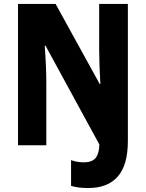

<svg xmlns="http://www.w3.org/2000/svg" viewBox="-20 -800 736 970"><path d="M425 150Q375 150 339 139V9Q353 14 369 17Q385 20 403 20Q446 20 463.5 -2.5Q481 -25 482 -70L210 -569H206Q210 -515 212 -466Q214 -417 214 -387V-66H71V-780H261L484 -375H487Q484 -426 482.5 -473Q481 -520 481 -550V-780H626V-88Q626 34 575 92Q524 150 425 150Z"/></svg>

Font: Noto Sans Malayalam UI Condensed ExtraBold
Style: Regular
Weight: 800
Width: 3
Designer: Jelle Bosma - Monotype Design Team
Foundry: Monotype Imaging Inc.
Version: Version 2.104; ttfautohint (v1.8.4.7-5d5b)